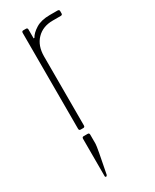

<svg xmlns="http://www.w3.org/2000/svg" viewBox="-194 -563 691 854"><g transform="rotate(-30 151.5 -136.0)"><path d="M114 41V88Q114 103 88 232Q86 238 81.5 238Q77 238 77 232V41Q77 32 85 32H106Q114 32 114 41ZM102 0H88Q80 0 80 -9V-501Q80 -510 88 -510H102Q110 -510 110 -501V-456H114Q125 -476 152.5 -493Q180 -510 224 -510H264Q273 -510 273 -502V-490Q273 -482 264 -482H223Q172 -482 141 -450Q110 -418 110 -363V-9Q110 0 102 0Z"/></g></svg>

Font: Rajdhani Light
Style: Regular
Weight: 300
Designer: Satya Rajpurohit, Jyotish Sonowal
Foundry: Indian Type Foundry
Version: Version 1.201;PS 1.0;hotconv 1.0.78;makeotf.lib2.5.61930; tt